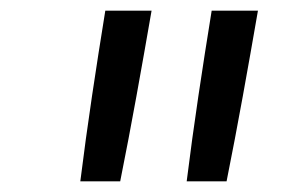

<svg xmlns="http://www.w3.org/2000/svg" viewBox="-20 -792 540 361"><path d="M131 -451Q141 -531 153 -611.5Q165 -692 178 -772H265Q251 -691 236.5 -611Q222 -531 206 -451ZM331 -451Q341 -531 353 -611.5Q365 -692 378 -772H465Q451 -691 436.5 -611Q422 -531 406 -451Z"/></svg>

Font: Iosevka Slab
Style: Italic
Weight: 400
Italic angle: -9°
Monospace: yes
Designer: Belleve Invis
Foundry: Belleve Invis
Version: Version 11.1.0; ttfautohint (v1.8.3)